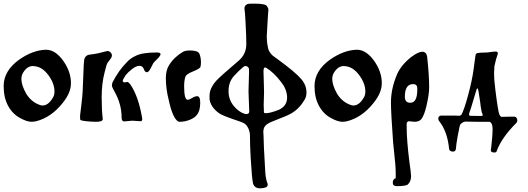

<svg xmlns="http://www.w3.org/2000/svg" viewBox="-20 -666 2889 1050"><path d="M0 -195Q0 -279 85 -340Q158 -391 229 -394Q229 -394 232 -394Q283 -394 327 -332Q368 -273 368 -211Q368 -158 322 -102Q260 -24 178 -3Q164 0 153 0Q127 0 91 -20Q49 -42 24.5 -87Q0 -132 0 -195ZM169 -304Q166 -305 161 -305Q128 -305 106 -268Q97 -253 97 -234Q97 -201 123 -154Q153 -105 204 -90Q206 -90 208 -89.5Q210 -89 212 -89Q244 -89 268 -130Q278 -144 278 -165Q278 -209 246 -253Q212 -300 169 -304Z M704 -6Q696 -6 681 -4Q666 -2 659 -2Q645 -2 645 -24Q645 -95 608 -162Q592 -190 592 -198Q592 -204 595 -215Q629 -281 672 -324Q692 -347 721 -360Q756 -379 837 -379Q858 -379 858 -370Q858 -365 854 -360Q851 -354 836.5 -340Q822 -326 818 -320Q816 -317 810 -304Q804 -291 797 -281Q790 -271 783 -271Q772 -271 766 -290Q759 -306 743 -306Q725 -306 702.5 -288.5Q680 -271 668 -256Q651 -230 651 -224Q651 -219 656.5 -216.5Q662 -214 666 -216Q674 -218 675 -218Q682 -218 693 -204Q736 -141 756 -28Q758 -18 758 -15Q758 -3 748 -3Q742 -3 726.5 -4.5Q711 -6 704 -6ZM567 -387Q577 -387 584.5 -379.5Q592 -372 592 -363Q592 -356 587.5 -348.5Q583 -341 576.5 -333.5Q570 -326 568 -322Q562 -313 552 -270Q536 -210 536 -132Q536 -66 542 -15Q542 0 507 0H506Q500 0 489.5 -0.5Q479 -1 476 -1Q422 -5 419 -11Q418 -13 418 -22V-35Q419 -44 425 -93Q431 -142 432 -167Q433 -189 435 -239.5Q437 -290 438 -312Q439 -332 440.5 -340.5Q442 -349 449 -357Q456 -365 469 -367Q471 -367 497 -371Q523 -375 534 -379Q566 -387 567 -387Z M1058 -140Q1075 -140 1075 -104Q1075 -59 1056 -37Q1044 -21 1017 -10.5Q990 0 964 0Q958 0 955 -1Q924 -20 903 -118Q887 -180 887 -239Q887 -280 903 -307Q930 -352 978 -381Q991 -390 1019 -390Q1061 -390 1070 -373Q1079 -353 1079 -324Q1079 -310 1076 -300Q1074 -291 1035 -275Q996 -260 993 -243Q987 -224 987 -193Q987 -120 1007 -120Q1011 -120 1025 -127Q1046 -140 1058 -140Z M1422 362Q1410 364 1403 364Q1372 364 1364 338Q1358 316 1351 199Q1347 127 1347 79Q1347 79 1347 76Q1347 55 1338 36Q1329 17 1316 9Q1305 2 1244 -18Q1210 -30 1190.5 -39.5Q1171 -49 1151 -71Q1131 -93 1126 -122V-129V-144Q1126 -184 1165 -227Q1192 -255 1284 -333Q1327 -369 1327 -425Q1327 -446 1326 -475.5Q1325 -505 1323 -540Q1321 -575 1320 -591Q1317 -612 1317 -622Q1317 -636 1334 -644Q1339 -646 1359 -646H1376Q1434 -646 1441 -631L1447 -619Q1449 -615 1446 -590L1443 -542Q1440 -493 1439 -470V-459Q1439 -435 1446 -402Q1449 -389 1457.5 -377.5Q1466 -366 1473 -360.5Q1480 -355 1496 -344Q1596 -271 1628 -233Q1656 -200 1656 -160Q1656 -135 1644 -118Q1611 -62 1556 -37Q1539 -29 1504 -15.5Q1469 -2 1463 1Q1440 11 1430 23Q1420 35 1420 57Q1420 59 1420.5 63.5Q1421 68 1421 70Q1421 115 1431 280Q1434 317 1444 340Q1445 347 1441.5 352.5Q1438 358 1432 359Q1430 359 1422 362ZM1421 -275Q1421 -257 1422.5 -222.5Q1424 -188 1424 -166Q1424 -148 1423 -124.5Q1422 -101 1422 -92Q1422 -76 1423 -67Q1423 -65 1423 -62Q1423 -57 1423 -55Q1423 -53 1424 -50.5Q1425 -48 1427.5 -47.5Q1430 -47 1434 -47Q1458 -47 1506 -66Q1550 -87 1550 -132V-138Q1547 -181 1517 -218Q1476 -271 1436 -295Q1433 -297 1429 -297Q1421 -297 1421 -275ZM1343 -57Q1343 -74 1341 -112Q1339 -150 1339 -166Q1339 -179 1342 -272Q1342 -288 1341.5 -291Q1341 -294 1335 -300Q1331 -305 1321 -305Q1316 -305 1306 -296Q1289 -282 1258 -249Q1230 -216 1230 -170V-159Q1233 -101 1286 -60Q1303 -48 1312 -46Q1319 -42 1327 -42Q1343 -42 1343 -57Z M1700 -195Q1700 -279 1785 -340Q1858 -391 1929 -394Q1929 -394 1932 -394Q1983 -394 2027 -332Q2068 -273 2068 -211Q2068 -158 2022 -102Q1960 -24 1878 -3Q1864 0 1853 0Q1827 0 1791 -20Q1749 -42 1724.5 -87Q1700 -132 1700 -195ZM1869 -304Q1866 -305 1861 -305Q1828 -305 1806 -268Q1797 -253 1797 -234Q1797 -201 1823 -154Q1853 -105 1904 -90Q1906 -90 1908 -89.5Q1910 -89 1912 -89Q1944 -89 1968 -130Q1978 -144 1978 -165Q1978 -209 1946 -253Q1912 -300 1869 -304Z M2150 352Q2128 352 2128 334Q2128 313 2144 309Q2144 309 2144 280Q2144 256 2141.5 229Q2139 202 2135.5 168Q2132 134 2130 115Q2118 -51 2118 -105Q2118 -182 2152 -261Q2174 -311 2230 -355Q2268 -383 2289 -383Q2312 -383 2316 -356Q2327 -253 2327 -188Q2327 -150 2312 -86Q2301 -39 2286 -17Q2275 0 2246 0L2216 -3Q2210 -4 2204 7V31Q2204 100 2219 220Q2228 281 2228 297Q2228 325 2212 341Q2204 352 2150 352ZM2194 -137Q2194 -104 2224 -104Q2262 -104 2262 -176Q2262 -176 2262 -185Q2261 -206 2239 -206Q2194 -206 2194 -137Z M2674 43Q2674 4 2656 0Q2656 0 2591 0Q2591 0 2526 -1Q2510 0 2497 15Q2494 19 2483 78Q2474 130 2474 140Q2474 163 2458 163Q2438 163 2436 148Q2427 52 2380 -6Q2377 -9 2377 -19Q2377 -25 2381.5 -29.5Q2386 -34 2393 -34Q2493 -34 2494 -33Q2495 -33 2503 -38Q2518 -64 2540 -145.5Q2562 -227 2570 -287L2580 -361Q2581 -374 2592 -376Q2597 -378 2643 -379L2653 -380Q2662 -382 2673.5 -383Q2685 -384 2690 -384H2694Q2706 -382 2701 -367Q2694 -350 2684 -305Q2682 -283 2682 -268Q2682 -227 2689 -175Q2704 -54 2711 -40Q2715 -30 2722 -27Q2737 -28 2769 -28H2795Q2809 -24 2809 -6Q2809 1 2804 6Q2722 88 2696 161Q2695 168 2683 168Q2664 168 2664 155Q2664 153 2666 143Q2674 73 2674 43ZM2549 -33Q2550 -32 2612 -32Q2620 -32 2620 -36Q2620 -39 2619 -41Q2612 -53 2606 -107Q2596 -182 2592 -182H2591Q2587 -182 2586 -176Q2550 -55 2546 -46Q2545 -44 2545 -41Q2545 -36 2549 -33Z"/></svg>

Font: Fedorovsk Unicode
Style: Medium
Weight: 500
Designer: Aleksandr Andreev and Nikita Simmons
Version: Version 3.2